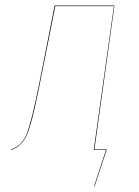

<svg xmlns="http://www.w3.org/2000/svg" viewBox="-20 -537 499 688"><path d="M390.1 -517.1 318.4 -2H362.8L318.8 130.9H316.9L359.9 0H315.9L388.2 -515.1H178.2L122.1 -233.9Q110.4 -175.8 103 -144Q95.7 -112.3 86.9 -83Q78.1 -53.7 68.8 -39.3Q59.6 -24.9 47.9 -14.9Q36.1 -4.9 19 1V-1Q58.6 -14.6 75.7 -57.1Q92.8 -99.6 120.1 -234.9L175.8 -517.1Z"/></svg>

Font: Fira Sans Compressed Two
Style: Italic
Weight: 100
Width: 3
Italic angle: -8°
Designer: Carrois Corporate & Edenspiekermann AG
Foundry: Carrois Corporate GbR & Edenspiekermann AG
Version: Version 4.203;PS 004.203;hotconv 1.0.88;makeotf.lib2.5.64775